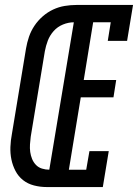

<svg xmlns="http://www.w3.org/2000/svg" viewBox="-20 -755 557 775"><path d="M168 0Q142 0 117 -6.5Q92 -13 73 -28Q54 -43 42.5 -65Q31 -87 26 -111.5Q21 -136 22 -162Q23 -188 28 -214L85 -559Q89 -583 97 -606.5Q105 -630 119 -651Q133 -672 152.5 -689Q172 -706 194.5 -716.5Q217 -727 241 -731Q265 -735 289 -735H517L493 -590H415L427 -665H356L318 -432H449L438 -362H306L258 -70H328L341 -145H419L395 0ZM179 -70 278 -665Q256 -665 234 -656Q212 -647 196.5 -629.5Q181 -612 173 -591Q165 -570 161 -548L104 -203Q102 -188 101 -172Q100 -156 102 -141.5Q104 -127 109.5 -113.5Q115 -100 125 -89.5Q135 -79 149.5 -74.5Q164 -70 179 -70Z"/></svg>

Font: Iosevka Gothic
Style: Italic
Weight: 400
Italic angle: -9°
Monospace: yes
Designer: Belleve Invis
Foundry: Belleve Invis
Version: Version 15.5.1; ttfautohint (v1.8.4)